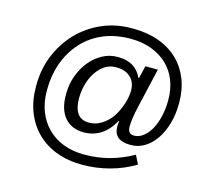

<svg xmlns="http://www.w3.org/2000/svg" viewBox="-119 -866 1253 1145"><g transform="rotate(15 507.5 -293.5)"><path d="M945 -363Q945 -297 928.5 -240Q912 -183 883.5 -141Q855 -99 816 -75Q777 -51 732 -51H727Q625 -51 625 -137L627 -171H624Q592 -111 545 -81Q498 -51 441 -51Q365 -51 322.5 -100Q280 -149 280 -239V-247Q280 -305 299 -357.5Q318 -410 350.5 -450Q383 -490 426.5 -514Q470 -538 519 -538H525Q631 -538 672 -449H675L694 -527H771L714 -280Q696 -200 696 -156Q696 -110 735 -110Q765 -110 791 -130Q817 -150 836.5 -184.5Q856 -219 867 -266.5Q878 -314 878 -368Q878 -434 856.5 -488.5Q835 -543 794.5 -581.5Q754 -620 696.5 -641.5Q639 -663 567 -663Q449 -663 358 -611Q268 -559 215 -460Q164 -362 164 -240V-233Q164 -164 186 -107.5Q208 -51 248.5 -10Q289 31 346.5 53.5Q404 76 475 76H482Q636 76 776 -3L803 51Q731 94 649 116Q567 138 482 138Q393 138 321.5 111Q250 84 200 34.5Q150 -15 122.5 -84.5Q95 -154 95 -240V-250Q95 -349 130.5 -435.5Q166 -522 228 -586.5Q290 -651 374 -688Q458 -725 555 -725H566Q654 -725 724.5 -699.5Q795 -674 844 -627Q893 -580 919 -514.5Q945 -449 945 -369ZM649 -365Q649 -416 617 -446Q585 -476 531 -476H525Q489 -476 459 -456.5Q429 -437 407 -404Q385 -371 373 -328.5Q361 -286 361 -240Q361 -180 384 -147.5Q407 -115 456 -115Q495 -115 530.5 -136.5Q566 -158 593 -195Q606 -214 616.5 -236.5Q627 -259 634.5 -281.5Q642 -304 645.5 -325.5Q649 -347 649 -365Z"/></g></svg>

Font: Libra Sans Modern
Style: Italic
Weight: 400
Italic angle: -12°
Foundry: Stefan Peev, Context Ltd
Version: Version 1.000